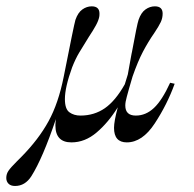

<svg xmlns="http://www.w3.org/2000/svg" viewBox="-92 -447 626 618"><path d="M470.2 -177.4Q446 -110.5 406 -49.6Q366.1 11.3 316.1 11.3Q275 11.3 275 -35.5Q275 -56.5 287.1 -101.6Q256.5 -52.4 219 -20.6Q181.5 11.3 137.9 11.3Q86.3 11.3 86.3 -43.5Q86.3 -50.8 87.9 -63.7Q45.2 62.9 8.9 120.2Q-11.3 151.6 -43.5 151.6Q-57.3 151.6 -64.5 144.4Q-71.8 137.1 -71.8 125.8Q-71.8 112.9 -64.5 102.4Q-57.3 91.9 -37.9 72.6L-23.4 58.1Q32.3 1.6 64.1 -56.5Q96 -114.5 112.9 -199.2Q146 -366.9 150.8 -383.1Q158.9 -406.5 173 -416.5Q187.1 -426.6 203.2 -426.6Q228.2 -426.6 228.2 -403.2Q228.2 -396.8 227.4 -392.7Q225 -380.6 216.9 -365.7Q208.9 -350.8 194.4 -329Q174.2 -296.8 162.5 -277Q150.8 -257.3 140.3 -230.6Q116.9 -166.1 116.9 -128.2Q116.9 -96 131.5 -85.5Q146 -75 166.9 -75Q211.3 -75 245.6 -98.8Q279.8 -122.6 309.7 -175.8L319.4 -207.3Q333.1 -283.9 332.3 -277.4Q349.2 -369.4 354 -383.1Q362.1 -406.5 376.2 -416.5Q390.3 -426.6 406.5 -426.6Q431.5 -426.6 431.5 -403.2Q431.5 -388.7 425.4 -375.8Q419.4 -362.9 404.8 -341.1Q384.7 -312.1 368.1 -280.6Q351.6 -249.2 334.7 -200.8Q321.8 -157.3 316.1 -135.5Q311.3 -118.5 311.3 -107.3Q311.3 -75 345.2 -75Q377.4 -75 403.6 -99.6Q429.8 -124.2 455.6 -180.6Z"/></svg>

Font: Playfair Display SC
Style: Italic
Weight: 400
Italic angle: -14°
Designer: Claus Eggers Sørensen
Foundry: Claus Eggers Sørensen
Version: Version 1.202; ttfautohint (v1.6)